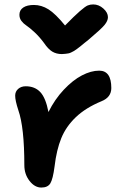

<svg xmlns="http://www.w3.org/2000/svg" viewBox="-20 -864 550 859"><path d="M397 -844.2Q421.9 -844.2 442.4 -825.9Q462.9 -807.6 462.9 -787.1Q462.9 -771 447.8 -752.4Q432.6 -733.9 377 -687Q370.6 -682.1 356.9 -670.9Q343.3 -659.7 339.4 -656.5Q335.4 -653.3 325.4 -645.8Q315.4 -638.2 311.5 -636.2Q307.6 -634.3 299.8 -630.1Q292 -626 286.4 -625.2Q280.8 -624.5 273.2 -623.3Q265.6 -622.1 256.8 -622.1Q231.9 -622.1 213.6 -633.3Q195.3 -644.5 176.8 -671.9Q156.7 -699.2 134.3 -720Q111.8 -740.7 98.4 -749.5Q85 -758.3 75.9 -770.3Q66.9 -782.2 66.9 -797.9Q66.9 -818.8 84 -830.3Q101.1 -841.8 131.8 -841.8Q165.5 -841.8 196.8 -822.3Q228 -802.7 271 -750Q313 -793 337.2 -814Q361.3 -835 372.3 -839.6Q383.3 -844.2 397 -844.2ZM165 -24.9Q135.3 -24.9 112.1 -54.7Q88.9 -84.5 88.9 -125Q88.9 -294.4 62 -371.1Q47.9 -414.1 47.9 -436Q47.9 -454.6 61.3 -466.3Q74.7 -478 95.2 -478Q135.7 -478 160.2 -452.1Q184.6 -426.3 196.8 -362.8Q225.1 -419.9 265.4 -462.6Q305.7 -505.4 346.4 -526.6Q387.2 -547.9 423.8 -547.9Q478 -547.9 478 -470.2Q478 -428.7 434.1 -411.1Q363.3 -381.8 319.3 -339.8Q275.4 -297.9 254.2 -245.8Q232.9 -193.8 224.1 -119.1Q216.8 -63 205.3 -43.9Q193.8 -24.9 165 -24.9Z"/></svg>

Font: Shantell Sans Irregular Bouncy
Style: Regular
Weight: 600
Designer: Stephen Nixon, Anya Danilova, Shantell Martin
Foundry: Arrow Type
Version: Version 1.006;[9816181b4]